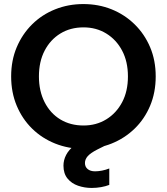

<svg xmlns="http://www.w3.org/2000/svg" viewBox="-20 -727 822 947"><path d="M391 7Q317 7 252 -19Q187 -45 138.5 -92.5Q90 -140 62.5 -205.5Q35 -271 35 -350Q35 -429 62.5 -494Q90 -559 138.5 -607Q187 -655 252 -681Q317 -707 391 -707Q466 -707 530.5 -681Q595 -655 644 -607Q693 -559 720.5 -494Q748 -429 748 -350Q748 -271 720.5 -205.5Q693 -140 644 -92.5Q595 -45 530.5 -19Q466 7 391 7ZM392 -108Q455 -108 504.5 -138.5Q554 -169 582.5 -223Q611 -277 611 -350Q611 -423 582.5 -477Q554 -531 504.5 -561.5Q455 -592 392 -592Q327 -592 277.5 -561.5Q228 -531 200 -477Q172 -423 172 -350Q172 -278 200 -223Q228 -168 277.5 -138Q327 -108 392 -108ZM475 -78 507 -13 459 11Q426 28 412.5 43.5Q399 59 399 77Q399 96 412.5 107Q426 118 449 118Q465 118 483 114.5Q501 111 519 104V185Q501 192 478.5 196Q456 200 432 200Q397 200 365 189Q333 178 313 153.5Q293 129 293 90Q293 63 306 37.5Q319 12 349.5 -12.5Q380 -37 434 -60Z"/></svg>

Font: Albert Sans
Style: Bold
Weight: 700
Designer: Andreas Rasmussen
Foundry: a.Foundry
Version: Version 1.025